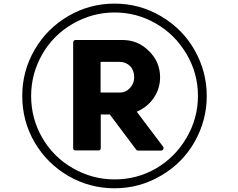

<svg xmlns="http://www.w3.org/2000/svg" viewBox="-20 -890 1310 1057"><path d="M541 -380.4H640.6Q672.4 -380.4 695.3 -405.3Q718.8 -430.2 718.8 -464.8Q718.8 -483.9 712.9 -499.5Q707 -515.1 696.3 -526.1Q685.5 -537.1 670.4 -543.2Q655.3 -549.3 637.2 -549.3H537.1Q533.7 -549.3 533.7 -546.4V-383.3Q533.7 -380.4 541 -380.4ZM880.4 -74.7Q880.4 -69.3 876.5 -65.2Q872.6 -61 867.2 -61H740.7Q732.9 -61 729.5 -66.4L584.5 -259.8H534.7V-74.7Q534.7 -62 522 -62H395.5Q382.8 -62 382.8 -74.7V-656.2Q382.8 -661.6 386.5 -665.8Q390.1 -669.9 395.5 -669.9H653.3Q696.8 -669.9 733.2 -654.8Q769.5 -639.6 800.3 -608.9Q861.3 -548.8 861.3 -464.8Q861.3 -433.1 852.3 -404.3Q843.3 -375.5 826.4 -350.8Q809.6 -326.2 785.9 -306.9Q762.2 -287.6 732.9 -274.9L877.9 -82.5Q880.4 -80.1 880.4 -74.7ZM610.8 97.7Q734.4 97.7 839.4 37.1Q944.8 -24.9 1006.8 -131.3Q1069.8 -238.8 1069.8 -361.8Q1069.8 -486.3 1006.8 -592.8Q974.6 -647 932.9 -688.5Q891.1 -730 837.9 -760.7Q732.9 -821.3 610.8 -821.3Q548.3 -821.3 491.7 -805.7Q435.1 -790 380.9 -759.3Q273.4 -697.3 212.4 -590.8Q151.4 -483.4 151.4 -361.8Q151.4 -237.8 212.4 -131.8Q274.9 -24.4 381.3 36.1Q488.8 97.7 610.8 97.7ZM610.8 -870.1Q750.5 -870.1 868.7 -799.3Q986.8 -729 1052.2 -612.3Q1118.2 -495.1 1118.2 -361.8Q1118.2 -228 1052.2 -110.8Q986.3 6.8 867.7 76.2Q749.5 146.5 610.8 146.5Q473.6 146.5 356 78.6Q238.8 9.8 170.4 -106.4Q136.2 -165.5 119.4 -229.2Q102.5 -293 102.5 -361.8Q102.5 -499 170.4 -615.7Q238.8 -733.4 355.5 -801.3Q472.7 -870.1 610.8 -870.1Z"/></svg>

Font: AndroidEmojiRegular
Style: Regular
Weight: 400
Monospace: yes
Foundry: Monotype Imaging
Version: Version 1.01